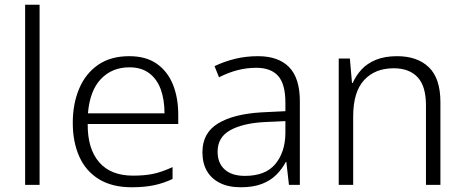

<svg xmlns="http://www.w3.org/2000/svg" viewBox="-20 -780 1958 810"><path d="M147 0H86V-760H147Z M525 -543Q596 -543 641.5 -511Q687 -479 709.5 -423.5Q732 -368 732 -295V-257H350Q349 -153 398 -96Q447 -39 541 -39Q590 -39 626 -46.5Q662 -54 708 -75V-25Q670 -7 629.5 1.5Q589 10 536 10Q453 10 397.5 -24Q342 -58 314.5 -119.5Q287 -181 287 -262Q287 -342 314 -406Q341 -470 394 -506.5Q447 -543 525 -543ZM526 -496Q453 -496 406 -447Q359 -398 351 -302H674Q674 -360 658 -403.5Q642 -447 609 -471.5Q576 -496 526 -496Z M1068 -543Q1155 -543 1200 -496.5Q1245 -450 1245 -353V0H1199L1188 -97H1186Q1170 -67 1145.5 -42.5Q1121 -18 1084.5 -4Q1048 10 996 10Q944 10 908 -8Q872 -26 853 -58.5Q834 -91 834 -138Q834 -219 899.5 -259Q965 -299 1083 -306L1184 -311V-347Q1184 -425 1153.5 -459.5Q1123 -494 1061 -494Q1022 -494 984 -484.5Q946 -475 904 -454L885 -501Q927 -521 972.5 -532Q1018 -543 1068 -543ZM1095 -265Q1004 -260 951 -230.5Q898 -201 898 -140Q898 -92 928 -65Q958 -38 1013 -38Q1100 -38 1141.5 -88Q1183 -138 1184 -217V-269Z M1655 -543Q1741 -543 1789.5 -496Q1838 -449 1838 -349V0H1777V-336Q1777 -417 1741.5 -454.5Q1706 -492 1641 -492Q1562 -492 1516 -442Q1470 -392 1470 -289V0H1409V-533H1456L1465 -430H1468Q1481 -460 1504.5 -486Q1528 -512 1565.5 -527.5Q1603 -543 1655 -543Z"/></svg>

Font: Noto Sans Hebrew Thin Light
Style: Regular
Weight: 300
Version: Version 3.001